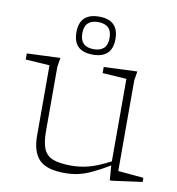

<svg xmlns="http://www.w3.org/2000/svg" viewBox="-83 -816 832 901"><g transform="rotate(10 332.5 -365.5)"><path d="M164.5 -169Q164.5 -115 177 -84.8Q189.5 -54.5 220.8 -42Q252 -29.5 308 -29.5Q352.5 -29.5 394.5 -41Q436.5 -52.5 493.5 -82.5V-475.5L379 -483V-512L538 -518.5L531 -475.5V-43L652.5 -32V-12.5L510 7H499.5L494 -63Q446 -34.5 411.2 -18.5Q376.5 -2.5 347 3.8Q317.5 10 284 10Q198 10 162.5 -26.8Q127 -63.5 127 -140.5V-475.5L12.5 -483V-512L171.5 -518.5L164.5 -475.5ZM317.5 -741Q410.5 -741 410.5 -650.5Q410.5 -560 317.5 -560Q224.5 -560 224.5 -650.5Q224.5 -741 317.5 -741ZM317.5 -586Q382.5 -586 382.5 -650.5Q382.5 -715 317.5 -715Q252.5 -715 252.5 -650.5Q252.5 -586 317.5 -586Z"/></g></svg>

Font: Newsreader 6pt ExtraLight
Style: Regular
Weight: 275
Designer: Hugues Gentile
Foundry: Production Type
Version: Version 1.003; ttfautohint (v1.8.3)